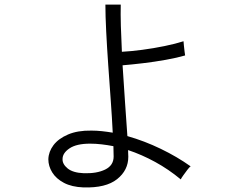

<svg xmlns="http://www.w3.org/2000/svg" viewBox="-20 -795 1040 838"><path d="M344 23Q293 21 259 3Q225 -15 208 -42.5Q191 -70 191 -100Q192 -133 213.5 -161.5Q235 -190 277 -208Q319 -226 379 -225Q402 -225 425 -222.5Q448 -220 472 -216Q469 -279 463.5 -355Q458 -431 452.5 -509.5Q447 -588 443.5 -657.5Q440 -727 440 -775H507Q506 -735 507.5 -681.5Q509 -628 512 -569Q551 -571 600.5 -577.5Q650 -584 698.5 -594Q747 -604 781 -615Q781 -611 782.5 -597.5Q784 -584 785.5 -570.5Q787 -557 788 -553Q754 -543 704 -534Q654 -525 603 -519Q552 -513 515 -510Q520 -426 526 -344Q532 -262 536 -201Q610 -180 681.5 -145.5Q753 -111 812 -69Q807 -66 797.5 -53.5Q788 -41 779.5 -29Q771 -17 769 -12Q716 -56 657.5 -88Q599 -120 539 -140Q539 -131 539.5 -124Q540 -117 540 -111Q540 -52 491 -13Q442 26 344 23ZM345 -39Q402 -37 439 -55Q476 -73 476 -112Q476 -122 475.5 -133Q475 -144 475 -157Q449 -162 423.5 -165Q398 -168 373 -168Q314 -168 283.5 -147.5Q253 -127 253 -101Q252 -79 275 -60Q298 -41 345 -39Z"/></svg>

Font: Zen Kaku Gothic New
Style: Regular
Weight: 400
Designer: Yoshimichi Ohira
Foundry: Positype
Version: Version 1.001